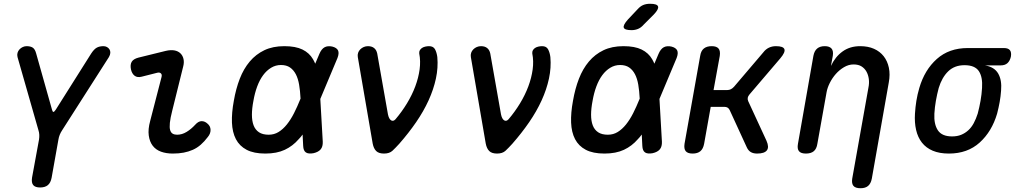

<svg xmlns="http://www.w3.org/2000/svg" viewBox="-20 -805 5440 1019"><path d="M193 190Q167 190 156.5 177.5Q146 165 150 138L187 -64Q189 -77 188.5 -89.5Q188 -102 184 -114L73 -502Q70 -514 73 -524.5Q76 -535 83.5 -543Q91 -551 101 -555.5Q111 -560 121 -560Q142 -560 154 -552Q166 -544 172 -521L256 -223Q259 -211 263.5 -211Q268 -211 276 -223L464 -521Q479 -544 493.5 -552Q508 -560 529 -560Q539 -560 547.5 -555.5Q556 -551 561 -543Q566 -535 565.5 -524.5Q565 -514 558 -502L310 -114Q302 -102 297 -89.5Q292 -77 290 -64L254 138Q249 165 234 177.5Q219 190 193 190Z M732 -398Q709 -392 694.5 -403Q680 -414 675 -437Q670 -462 679 -477Q688 -492 714 -499L860 -535Q886 -541 905.5 -537.5Q925 -534 937.5 -522Q950 -510 954 -491.5Q958 -473 952 -451L894 -217Q884 -178 881.5 -153Q879 -128 883 -114.5Q887 -101 896.5 -95.5Q906 -90 920 -90Q946 -90 970.5 -105Q995 -120 1016 -143Q1033 -162 1050 -162Q1067 -162 1081 -149Q1097 -136 1097.5 -116Q1098 -96 1083 -78Q1065 -54 1045.5 -37Q1026 -20 1003.5 -10Q981 0 955 5Q929 10 897 10Q862 10 834.5 0Q807 -10 790.5 -31.5Q774 -53 769.5 -86Q765 -119 777 -163L837 -395Q841 -409 834 -415.5Q827 -422 815 -419Z M1693 -53Q1694 -27 1682 -12.5Q1670 2 1644 8Q1617 13 1603.5 4Q1590 -5 1589 -31L1586 -91Q1576 -77 1565 -66Q1534 -30 1491.5 -10Q1449 10 1388 10Q1327 10 1289 -10Q1251 -30 1232 -66.5Q1213 -103 1211 -154.5Q1209 -206 1221 -270Q1232 -334 1252.5 -387Q1273 -440 1305.5 -478.5Q1338 -517 1383 -538.5Q1428 -560 1489 -560Q1549 -560 1585.5 -542Q1622 -524 1641 -491Q1648 -479 1653 -467L1675 -519Q1686 -545 1702.5 -554Q1719 -563 1743 -558Q1767 -552 1774 -537.5Q1781 -523 1771 -497L1680 -280ZM1575 -281V-283Q1573 -323 1567.5 -355.5Q1562 -388 1550 -411Q1538 -434 1519 -447Q1500 -460 1471 -460Q1443 -460 1419 -445.5Q1395 -431 1376.5 -406Q1358 -381 1345 -346Q1332 -311 1325 -270Q1317 -229 1317 -196Q1317 -163 1326 -139.5Q1335 -116 1354.5 -103Q1374 -90 1406 -90Q1435 -90 1458.5 -104.5Q1482 -119 1502.5 -144.5Q1523 -170 1540.5 -204.5Q1558 -239 1574 -279Z M1958 -43 1879 -502Q1877 -514 1880.5 -524.5Q1884 -535 1892 -543Q1900 -551 1910.5 -555.5Q1921 -560 1933 -560Q1953 -560 1965.5 -550Q1978 -540 1982 -521L2039 -198Q2044 -174 2055.5 -166.5Q2067 -159 2079 -172Q2113 -212 2140 -256.5Q2167 -301 2184 -346.5Q2201 -392 2207 -436.5Q2213 -481 2205 -521Q2204 -531 2208 -538Q2212 -545 2219 -550Q2226 -555 2236.5 -557.5Q2247 -560 2257 -560Q2280 -560 2289 -543Q2298 -526 2301 -502Q2306 -446 2293.5 -388Q2281 -330 2254.5 -272Q2228 -214 2188.5 -156.5Q2149 -99 2099 -42Q2079 -20 2063 -5Q2047 10 2018 10Q1990 10 1976.5 -3.5Q1963 -17 1958 -43Z M2558 -43 2479 -502Q2477 -514 2480.5 -524.5Q2484 -535 2492 -543Q2500 -551 2510.5 -555.5Q2521 -560 2533 -560Q2553 -560 2565.5 -550Q2578 -540 2582 -521L2639 -198Q2644 -174 2655.5 -166.5Q2667 -159 2679 -172Q2713 -212 2740 -256.5Q2767 -301 2784 -346.5Q2801 -392 2807 -436.5Q2813 -481 2805 -521Q2804 -531 2808 -538Q2812 -545 2819 -550Q2826 -555 2836.5 -557.5Q2847 -560 2857 -560Q2880 -560 2889 -543Q2898 -526 2901 -502Q2906 -446 2893.5 -388Q2881 -330 2854.5 -272Q2828 -214 2788.5 -156.5Q2749 -99 2699 -42Q2679 -20 2663 -5Q2647 10 2618 10Q2590 10 2576.5 -3.5Q2563 -17 2558 -43Z M3395 -673Q3382 -658 3366 -651.5Q3350 -645 3332 -645Q3295 -645 3290.5 -658.5Q3286 -672 3313 -702L3363 -755Q3378 -772 3394 -778.5Q3410 -785 3430 -785Q3468 -785 3472.5 -770.5Q3477 -756 3449 -727ZM3493 -53Q3494 -27 3482 -12.5Q3470 2 3444 8Q3417 13 3403.5 4Q3390 -5 3389 -31L3386 -91Q3376 -77 3365 -66Q3334 -30 3291.5 -10Q3249 10 3188 10Q3127 10 3089 -10Q3051 -30 3032 -66.5Q3013 -103 3011 -154.5Q3009 -206 3021 -270Q3032 -334 3052.5 -387Q3073 -440 3105.5 -478.5Q3138 -517 3183 -538.5Q3228 -560 3289 -560Q3349 -560 3385.5 -542Q3422 -524 3441 -491Q3448 -479 3453 -467L3475 -519Q3486 -545 3502.5 -554Q3519 -563 3543 -558Q3567 -552 3574 -537.5Q3581 -523 3571 -497L3480 -280ZM3375 -281V-283Q3373 -323 3367.5 -355.5Q3362 -388 3350 -411Q3338 -434 3319 -447Q3300 -460 3271 -460Q3243 -460 3219 -445.5Q3195 -431 3176.5 -406Q3158 -381 3145 -346Q3132 -311 3125 -270Q3117 -229 3117 -196Q3117 -163 3126 -139.5Q3135 -116 3154.5 -103Q3174 -90 3206 -90Q3235 -90 3258.5 -104.5Q3282 -119 3302.5 -144.5Q3323 -170 3340.5 -204.5Q3358 -239 3374 -279Z M3656 10Q3630 10 3619.5 -2.5Q3609 -15 3613 -42L3696 -508Q3700 -535 3715.5 -547.5Q3731 -560 3757 -560Q3783 -560 3793.5 -547.5Q3804 -535 3800 -508L3767 -327H3839Q3850 -327 3859 -331.5Q3868 -336 3876 -345L4031 -527Q4044 -544 4061 -552Q4078 -560 4098 -560Q4137 -560 4143 -544Q4149 -528 4121 -495L3958 -304Q3950 -295 3948.5 -286Q3947 -277 3951 -268L4048 -58Q4063 -24 4050 -7Q4037 10 3998 10Q3978 10 3964.5 2Q3951 -6 3943 -24L3853 -220Q3849 -229 3842 -233.5Q3835 -238 3824 -238H3752L3717 -42Q3712 -15 3697 -2.5Q3682 10 3656 10Z M4367 -316 4318 -42Q4314 -15 4299 -2.5Q4284 10 4257 10Q4231 10 4220.5 -2.5Q4210 -15 4215 -42L4297 -509Q4302 -535 4317 -547.5Q4332 -560 4357 -560Q4382 -560 4393 -547.5Q4404 -535 4400 -509L4390 -455Q4413 -504 4452 -532Q4491 -560 4545 -560Q4587 -560 4618.5 -546Q4650 -532 4670 -506.5Q4690 -481 4697.5 -445.5Q4705 -410 4697 -367L4607 143Q4602 169 4587.5 181.5Q4573 194 4547 194Q4520 194 4509.5 181.5Q4499 169 4503 143L4589 -340Q4594 -364 4591 -386Q4588 -408 4578.5 -425Q4569 -442 4552.5 -452.5Q4536 -463 4510 -463Q4484 -463 4459.5 -448.5Q4435 -434 4416 -412.5Q4397 -391 4384 -365Q4371 -339 4367 -316Z M5291 -458H5207Q5257 -450 5277.5 -415Q5298 -380 5293 -324Q5291 -294 5285.5 -263.5Q5280 -233 5272 -202Q5244 -107 5179.5 -48.5Q5115 10 5016 10Q4966 10 4930.5 -5Q4895 -20 4873 -48Q4851 -76 4842 -115.5Q4833 -155 4836 -202Q4838 -236 4843.5 -270Q4849 -304 4859 -338Q4887 -434 4952 -492Q5017 -550 5116 -550H5308Q5331 -550 5340 -538.5Q5349 -527 5345 -504Q5340 -482 5327 -470Q5314 -458 5291 -458ZM5033 -81Q5060 -81 5081 -89.5Q5102 -98 5119 -113.5Q5136 -129 5148 -151.5Q5160 -174 5169 -202Q5178 -236 5184 -270Q5190 -304 5192 -338Q5196 -396 5175 -427.5Q5154 -459 5099 -459Q5046 -459 5012.5 -426.5Q4979 -394 4962 -338Q4953 -304 4947 -270Q4941 -236 4939 -202Q4936 -146 4957.5 -113.5Q4979 -81 5033 -81Z"/></svg>

Font: Maple Mono NL Medium
Style: Italic
Weight: 500
Italic angle: -10°
Monospace: yes
Designer: subframe7536
Version: Version 7.000